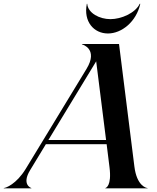

<svg xmlns="http://www.w3.org/2000/svg" viewBox="-140 -1018 851 1038"><path d="M-119.5 0H29.5V-1.5C28 -1.5 -24.5 -20 22.5 -97.5L108 -238.5H436.5L452 -114C465 -12 432 -1.5 429.5 -1.5V0H657.5V-1.5C651 -1.5 599.5 -12.5 586.5 -118L503.5 -780H303V-778C306.5 -778 392.5 -752 328 -646L-1 -105C-51.5 -22 -109.5 -1.5 -119.5 -1.5ZM443.5 -837C518 -837 597 -900.5 618.5 -997.5H615.5C591 -947 515.5 -914.5 457 -914.5C398 -914.5 335.5 -947 331.5 -997.5H329.5C310 -900.5 368 -837 443.5 -837ZM121.5 -261 380 -686.5 433.5 -261Z"/></svg>

Font: Beautique Display
Style: Bold
Weight: 700
Italic angle: -12°
Designer: Nhat-Quang Ngo
Version: Version 1.100;Glyphs 3.2.3 (3260)